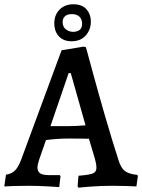

<svg xmlns="http://www.w3.org/2000/svg" viewBox="-33 -869 665 898"><path d="M330 2 334 -47Q385 -51 401.5 -58Q418 -65 418 -84Q418 -102 411 -126L383 -220Q358 -221 285 -221Q236 -221 182 -214L150 -122Q142 -96 142 -87Q142 -67 154.5 -58.5Q167 -50 196 -50H247L250 -45L244 6Q231 5 187 2.5Q143 0 102 0Q63 0 30.5 1Q-2 2 -13 3L-5 -52Q21 -56 37 -71.5Q53 -87 67 -125L255 -634L359 -651L369 -648Q376 -623 400 -534Q424 -445 458 -327.5Q492 -210 521 -121Q532 -84 550.5 -69.5Q569 -55 609 -51L612 -46L605 3Q593 2 559.5 1Q526 0 492 0Q441 0 394 3.5Q347 7 334 9ZM283 -279Q323 -279 367 -283L298 -527H288L203 -279ZM221 -760Q221 -799 245.5 -824Q270 -849 310 -849Q351 -849 371.5 -825.5Q392 -802 392 -769Q392 -730 368 -703Q344 -676 302 -676Q264 -676 242.5 -699Q221 -722 221 -760ZM351 -758Q351 -779 338.5 -791Q326 -803 303 -803Q282 -803 271 -793Q260 -783 260 -766Q260 -743 275.5 -731.5Q291 -720 309 -720Q325 -720 338 -728Q351 -736 351 -758Z"/></svg>

Font: Alegreya Medium
Style: Regular
Weight: 500
Designer: Juan Pablo del Peral
Foundry: Huerta Tipografica
Version: Version 2.007; ttfautohint (v1.6)